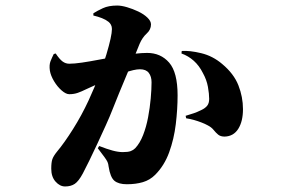

<svg xmlns="http://www.w3.org/2000/svg" viewBox="-20 -622 1040 693"><path d="M215 51Q196 51 180.5 33.5Q165 16 165 -13Q165 -36 169 -47.5Q173 -59 186 -75Q212 -106 243.5 -156Q275 -206 300 -260Q322 -308 338 -350Q354 -392 364 -425.5Q374 -459 379 -482Q384 -505 384 -517Q384 -526 380.5 -532.5Q377 -539 372 -543Q362 -551 348 -556.5Q334 -562 317 -566V-574Q331 -583 351.5 -592.5Q372 -602 403 -602Q418 -602 438.5 -596Q459 -590 479 -580.5Q499 -571 512 -558.5Q525 -546 525 -534Q525 -515 509.5 -501Q494 -487 484 -464Q478 -448 465.5 -418.5Q453 -389 438 -353.5Q423 -318 409.5 -285Q396 -252 387 -229Q377 -203 362 -170Q347 -137 331.5 -103.5Q316 -70 302 -41.5Q288 -13 279 4Q264 32 250 41.5Q236 51 215 51ZM438 43Q408 43 393 30.5Q378 18 372 -21Q371 -31 368 -37.5Q365 -44 357 -55Q349 -66 333 -87L338 -95Q366 -84 386.5 -78.5Q407 -73 423 -73Q442 -73 451.5 -76.5Q461 -80 468 -87Q485 -105 496.5 -134.5Q508 -164 514.5 -198.5Q521 -233 524 -266.5Q527 -300 527 -325Q527 -346 517 -359Q507 -372 485 -372Q465 -372 430 -359.5Q395 -347 357 -330Q319 -313 289 -299Q275 -292 261 -287Q247 -282 230 -282Q218 -282 202.5 -295.5Q187 -309 175 -329Q163 -349 160 -367Q157 -388 162.5 -401.5Q168 -415 174 -427L181 -429Q195 -408 206 -400Q217 -392 230 -392Q248 -392 275.5 -396Q303 -400 339.5 -407Q376 -414 419 -421Q440 -425 466 -428Q492 -431 511 -431Q560 -431 590.5 -396Q621 -361 621 -278Q621 -228 614.5 -174Q608 -120 590.5 -72Q573 -24 540 9Q521 28 495.5 35.5Q470 43 438 43ZM791 -129Q776 -129 767.5 -136Q759 -143 751 -153Q743 -163 729 -170Q720 -175 707 -180Q694 -185 680 -189Q666 -193 652 -195L650 -204Q669 -210 678.5 -213Q688 -216 694 -219Q700 -222 707 -225Q720 -231 727.5 -240Q735 -249 735 -265Q735 -283 730.5 -308.5Q726 -334 712 -359Q699 -385 679.5 -402.5Q660 -420 635 -429L636 -438Q665 -440 706.5 -430Q748 -420 782 -391Q824 -356 840.5 -314Q857 -272 857 -228Q857 -184 840 -157Q823 -130 791 -129Z"/></svg>

Font: Noto Serif JP Black
Style: Regular
Weight: 900
Designer: Ryoko NISHIZUKA 西塚涼子 (kana & ideographs); Frank Grießhammer (Latin, Greek & Cyrillic); Wenlong ZHANG 张文龙 (bopomofo); San
Foundry: Adobe
Version: Version 2.003-H1;hotconv 1.1.1;makeotfexe 2.6.0